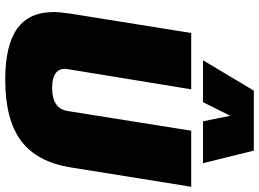

<svg xmlns="http://www.w3.org/2000/svg" viewBox="-148 -831 989 733"><g transform="rotate(90 346.5 -464.5)"><path d="M284 10Q153 10 89.5 -35.5Q26 -81 26 -175Q26 -187 27.5 -202Q29 -217 32 -239L106 -700H321L244 -229Q239 -200 257 -184.5Q275 -169 315 -169Q395 -169 404 -229L479 -700H693L619 -239Q598 -110 517 -50Q436 10 284 10ZM210 -745 326 -939H555L603 -745H443L422 -849L370 -745Z"/></g></svg>

Font: Georama ExtraCondensed Thin Black
Style: Italic
Weight: 900
Italic angle: -9°
Version: Version 1.001